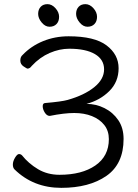

<svg xmlns="http://www.w3.org/2000/svg" viewBox="-20 -888 667 926"><path d="M448 -807Q448 -785 435.5 -772Q423 -759 402 -759Q381 -759 364 -779.5Q347 -800 347 -821Q347 -842 359 -855Q371 -868 392 -868Q413 -868 430.5 -848.5Q448 -829 448 -807ZM265 -807Q265 -785 252.5 -772Q240 -759 219 -759Q198 -759 181 -779.5Q164 -800 164 -821Q164 -842 176 -855Q188 -868 209 -868Q230 -868 247.5 -848.5Q265 -829 265 -807ZM220 -329Q206 -329 196 -345Q186 -361 186 -375.5Q186 -390 197 -391Q278 -398 306 -406Q387 -429 434.5 -467.5Q482 -506 482 -553.5Q482 -601 438 -627Q394 -653 314 -653Q267 -653 219.5 -632.5Q172 -612 133 -570Q124 -557 112 -557Q110 -557 94 -567.5Q78 -578 78 -596Q78 -614 89 -623Q130 -666 187.5 -689.5Q245 -713 311 -713Q436 -713 494 -669Q552 -625 552 -559Q552 -493 507 -448.5Q462 -404 397 -387Q443 -387 484 -366.5Q525 -346 550.5 -308.5Q576 -271 576 -218Q576 -97 493 -39.5Q410 18 275.5 18Q141 18 50 -71Q42 -79 42 -94.5Q42 -110 52.5 -127.5Q63 -145 71.5 -145Q80 -145 86 -139Q118 -99 163.5 -72Q209 -45 267 -45Q375 -45 440 -90Q505 -135 505 -217Q505 -257 483 -285Q461 -313 423.5 -328Q386 -343 338 -343Q290 -343 220 -329Z"/></svg>

Font: LXGW WenKai Lite
Style: Regular
Weight: 400
Designer: LXGW / Fontworks Inc.
Foundry: LXGW / Fontworks Inc.
Version: Version 1.511; March 25, 2025